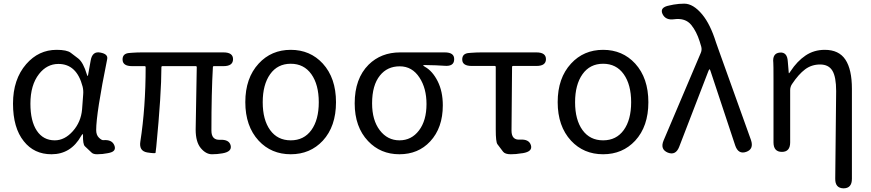

<svg xmlns="http://www.w3.org/2000/svg" viewBox="-20 -829 4754 1048"><path d="M261 13Q166 13 110 -58Q51 -131 51 -263.5Q51 -396 123 -479Q191 -557 289 -557Q345 -557 366 -541Q387 -525 408 -509Q435 -487 454 -423Q457 -414 458.5 -414Q460 -414 461 -421L475 -499Q484 -551 528 -542Q571 -534 565 -506Q505 -210 505 -119Q505 -92 520 -77.5Q535 -63 544 -64Q591 -68 604 -36Q617 -4 578 5L569 7Q540 13 510 13Q489 13 480 4Q462 -14 443 -31Q432 -42 433 -92Q433 -97 431 -97Q429 -97 423 -87Q367 13 261 13ZM279 -63Q333 -63 377.5 -113Q422 -163 428 -232L434 -313Q436 -335 431 -356Q399 -480 299 -480Q236 -480 193 -425Q146 -365 146 -263Q146 -168 181 -115.5Q216 -63 279 -63Z M1194 8Q1166 13 1137 13Q1104 13 1076 -20.5Q1048 -54 1048 -122L1054 -463Q1054 -468 1049 -468H866Q861 -468 861 -463Q861 -317 833 -28Q830 -1 829 5Q828 10 783 3Q738 -5 746 -56Q775 -242 775 -463Q775 -468 770 -468H701Q650 -468 649 -503Q648 -538 688 -540L701 -541Q728 -543 755 -543H1200Q1252 -543 1252 -506Q1252 -468 1200 -468H1148Q1142 -468 1142 -462Q1134 -326 1134 -116Q1134 -63 1182 -66Q1231 -68 1239 -35Q1247 -1 1194 8Z M1392 -61Q1319 -140 1319 -271.5Q1319 -403 1392 -482Q1461 -557 1567 -557Q1673 -557 1742 -482Q1814 -403 1814 -271Q1814 -139 1742 -61Q1673 13 1567 13Q1461 13 1392 -61ZM1454.5 -119Q1495 -63 1567 -63Q1639 -63 1679.5 -119Q1720 -175 1720 -271Q1720 -367 1679.5 -424Q1639 -481 1567 -481Q1495 -481 1454.5 -424Q1414 -367 1414 -271Q1414 -175 1454.5 -119Z M1989 -59Q1916 -136 1916 -265Q1916 -400 1992 -476Q2060 -543 2164 -543H2408Q2461 -543 2459 -504Q2458 -465 2405 -470Q2367 -473 2295 -474Q2290 -474 2290 -472Q2290 -470 2300 -464Q2341 -441 2369 -385.5Q2397 -330 2397 -254Q2397 -131 2328 -57Q2263 13 2160 13Q2057 13 1989 -59ZM2308 -261Q2308 -347 2270 -405Q2230 -467 2162 -467Q2094 -467 2054 -417Q2011 -364 2011 -265Q2011 -173 2053 -118Q2095 -63 2160.5 -63Q2226 -63 2267 -117Q2308 -171 2308 -261Z M2825 8Q2797 13 2768 13Q2737 13 2726 -1Q2711 -22 2695 -42Q2686 -54 2686 -122V-464Q2686 -469 2681 -469H2555Q2504 -469 2503 -503Q2502 -538 2542 -540L2555 -541Q2582 -543 2609 -543H2908Q2960 -543 2960 -506Q2960 -469 2908 -469H2780Q2775 -469 2775 -464L2772 -116Q2772 -63 2819 -67Q2868 -70 2878 -36Q2888 -2 2834 7Z M3097 -61Q3024 -140 3024 -271.5Q3024 -403 3097 -482Q3166 -557 3272 -557Q3378 -557 3447 -482Q3519 -403 3519 -271Q3519 -139 3447 -61Q3378 13 3272 13Q3166 13 3097 -61ZM3159.5 -119Q3200 -63 3272 -63Q3344 -63 3384.5 -119Q3425 -175 3425 -271Q3425 -367 3384.5 -424Q3344 -481 3272 -481Q3200 -481 3159.5 -424Q3119 -367 3119 -271Q3119 -175 3159.5 -119Z M3687 -27Q3668 21 3625 4Q3582 -14 3602 -62L3805 -540Q3812 -556 3808 -573Q3806 -579 3799 -603Q3782 -657 3753 -693Q3721 -732 3660 -724Q3613 -717 3596 -753Q3580 -789 3633 -799L3657 -804Q3686 -809 3715 -809Q3764 -809 3813 -750Q3857 -697 3888 -598Q3896 -574 3905 -550L4079 -65Q4096 -15 4053 0Q4010 15 3993 -35L3858 -442Q3855 -451 3853 -451Q3851 -451 3847 -442Z M4584 199Q4538 198 4539 146L4544 -332Q4544 -409 4523.5 -443Q4503 -477 4456.5 -477Q4410 -477 4374.5 -450.5Q4339 -424 4303 -370Q4293 -355 4293 -337V-52Q4293 0 4248 0Q4202 0 4202 -52V-394Q4202 -478 4201 -486Q4195 -538 4236 -542Q4277 -546 4280 -494L4285 -435Q4285 -429 4286.5 -429Q4288 -429 4295 -440Q4331 -495 4377 -526Q4423 -557 4482 -557Q4559 -557 4594.5 -503.5Q4630 -450 4630 -344V147Q4630 199 4584 199Z"/></svg>

Font: Resource Han Rounded HK
Style: Regular
Weight: 400
Designer: Cyano Hao (round all glyphs); Ryoko NISHIZUKA  (kana, bopomofo & ideographs); Paul D. Hunt (Latin, Greek & Cyrillic); Sa
Foundry: Cyano Hao
Version: 0.990